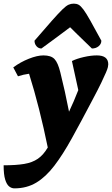

<svg xmlns="http://www.w3.org/2000/svg" viewBox="-62 -767 616 1057"><path d="M17 270Q2 270 -11.5 259.5Q-25 249 -33.5 221.5Q-42 194 -42 143Q26 143 71 135.5Q116 128 146.5 107Q177 86 201 45Q179 -63 153 -166Q127 -269 98 -361Q67 -357 37 -347L11 -396Q50 -425 96.5 -443.5Q143 -462 177 -462Q219 -462 238 -442Q257 -422 270 -369Q283 -317 295 -263Q307 -209 318 -152Q345 -209 369 -271L334 -431Q360 -444 399.5 -453Q439 -462 471 -462Q534 -462 534 -413Q534 -407 532 -397.5Q530 -388 521.5 -368Q513 -348 495.5 -311.5Q478 -275 446 -215Q384 -97 334 -6.5Q284 84 237 145.5Q190 207 137.5 238.5Q85 270 17 270ZM344 -747Q359 -747 370.5 -741Q382 -735 397 -715Q412 -695 435 -654Q458 -613 496 -543Q496 -525 481 -512.5Q466 -500 444 -500Q414 -529 396.5 -546Q379 -563 363.5 -578Q348 -593 324 -617Q304 -602 286 -588.5Q268 -575 241 -555Q214 -535 166 -500Q150 -500 139 -512.5Q128 -525 128 -543Q188 -613 224.5 -654Q261 -695 281.5 -715Q302 -735 315.5 -741Q329 -747 344 -747Z"/></svg>

Font: Petrona Black
Style: Italic
Weight: 900
Italic angle: -9°
Designer: Ringo R. Seeber
Foundry: Ringo R. Seeber
Version: Version 2.001; ttfautohint (v1.8.3)